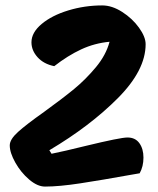

<svg xmlns="http://www.w3.org/2000/svg" viewBox="-20 -688 583 708"><path d="M16 -152Q16 -174 46.5 -201.5Q77 -229 142 -275Q211 -325 253.5 -360Q296 -395 333.5 -440Q371 -485 384 -534Q329 -529 279.5 -506Q230 -483 180 -444Q141 -452 118.5 -477Q96 -502 96 -532Q96 -568 133.5 -599.5Q171 -631 231.5 -649.5Q292 -668 357 -668Q393 -668 430.5 -644Q468 -620 492.5 -586Q517 -552 517 -525Q517 -429 414.5 -326Q312 -223 162 -134L170 -121Q215 -130 296 -150Q424 -181 450 -181Q479 -181 494 -160Q509 -139 509 -107Q509 -74 495 -49L466 -44Q355 -24 276.5 -12Q198 0 146 0Q118 0 87.5 -26Q57 -52 36.5 -88.5Q16 -125 16 -152Z"/></svg>

Font: Mogra
Style: Regular
Weight: 400
Designer: Lipi Raval
Foundry: Lipi Raval
Version: Version 1.002;PS 1.002;hotconv 1.0.88;makeotf.lib2.5.647800;